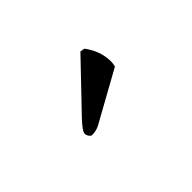

<svg xmlns="http://www.w3.org/2000/svg" viewBox="-29 -844 449 449"><g transform="rotate(45 196.0 -619.5)"><path d="M178.2 -699.2 248 -573.2Q253.9 -561.5 253.9 -548.8Q253.9 -544.9 249.3 -541.5Q244.6 -538.1 238.8 -538.1Q231.4 -538.1 210 -558.1L96.2 -667L98.1 -678.2Q128.9 -701.2 163.1 -701.2Q170.4 -701.2 178.2 -699.2Z"/></g></svg>

Font: Linux Biolinum G
Style: Regular
Weight: 400
Designer: Philipp H. Poll
Foundry: Philipp H. Poll
Version: Version 1.1.0 ; ttfautohint (v1.6)